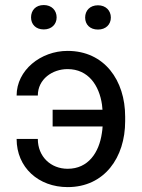

<svg xmlns="http://www.w3.org/2000/svg" viewBox="-20 -743 573 773"><path d="M252 -464.8C335.4 -464.8 379.4 -399.4 390.6 -321.8C391.6 -315.4 392.1 -308.6 392.6 -301.3H191.9V-233.9H393.1C392.6 -224.6 391.6 -215.8 390.1 -207C378.9 -128.9 335.4 -63.5 252.4 -63.5C184.6 -63.5 132.3 -112.3 132.3 -183.6H46.9C46.9 -68.4 135.3 10.3 252.4 10.3C400.9 10.3 483.9 -109.4 483.9 -254.9V-273.4C483.9 -419.4 400.4 -538.1 252 -538.1C144 -538.1 46.9 -460.4 46.9 -358.4H132.3C132.3 -424.8 191.4 -464.8 252 -464.8ZM105 -672.9C105 -645.5 123.5 -624.5 156.2 -624.5C188 -624.5 208 -645.5 208 -672.9C208 -701.2 188 -722.7 156.2 -722.7C123.5 -722.7 105 -701.2 105 -672.9ZM322.8 -672.4C322.8 -644.5 341.8 -624 374.5 -624C406.2 -624 426.3 -644.5 426.3 -672.4C426.3 -700.2 406.2 -721.7 374.5 -721.7C341.8 -721.7 322.8 -700.2 322.8 -672.4Z"/></svg>

Font: Bert Sans
Style: Regular
Weight: 400
Designer: Christian Robertson (Google), Cristiano Sobral
Foundry: Google, Cristiano Sobral
Version: Version 3.101